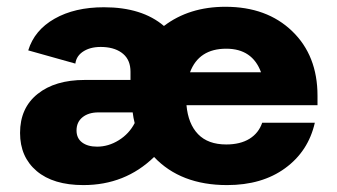

<svg xmlns="http://www.w3.org/2000/svg" viewBox="-20 -531 985 561"><path d="M907.7 -251.5V-223.6H524.9Q529.8 -168.9 558.8 -138.9Q587.9 -108.9 641.1 -108.9Q682.1 -108.9 709 -125.5Q735.8 -142.1 746.1 -172.4H899.9Q880.9 -88.9 813.2 -39.6Q745.6 9.8 643.6 9.8Q507.8 9.8 430.2 -72.3Q345.7 9.8 223.6 9.8Q135.7 9.8 87.2 -31.2Q38.6 -72.3 38.6 -142.6Q38.6 -215.3 89.6 -256.3Q140.6 -297.4 227.5 -297.4H361.3V-321.3Q361.3 -355 340.1 -373.3Q318.8 -391.6 282.7 -393.6Q248 -395.5 225.6 -382.1Q203.1 -368.7 200.2 -345.2L62.5 -383.8Q80.6 -442.9 139.4 -476.3Q198.2 -509.8 283.7 -509.8Q395 -509.8 459 -455.1Q532.7 -511.2 638.7 -511.2Q759.8 -511.2 833.7 -439.9Q907.7 -368.7 907.7 -251.5ZM641.1 -388.7Q561 -388.7 535.2 -319.8H742.7Q717.3 -388.7 641.1 -388.7ZM263.7 -102.5Q296.9 -102.5 327.1 -121.3Q357.4 -140.1 373.5 -171.4Q369.6 -186.5 367.7 -202.6H267.6Q238.8 -202.6 221.2 -188.5Q203.6 -174.3 203.6 -149.9Q203.6 -127 220 -114.7Q236.3 -102.5 263.7 -102.5Z"/></svg>

Font: Now
Style: Bold
Weight: 700
Designer: Alfredo Marco Pradil
Foundry: Alfredo Marco Pradil
Version: Version 1.002;PS 001.002;hotconv 1.0.88;makeotf.lib2.5.64775